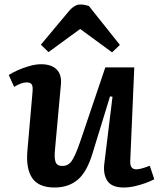

<svg xmlns="http://www.w3.org/2000/svg" viewBox="-20 -821 717 855"><path d="M19 -487Q34 -497 58.5 -508Q83 -519 111 -527Q139 -535 163 -535Q209 -535 232.5 -511.5Q256 -488 251 -442L225 -156Q221 -117 227.5 -99.5Q234 -82 258 -82Q283 -82 298.5 -103Q314 -124 336 -187L449 -521H578L560 -104Q558 -67 587 -67Q607 -67 647 -83L667 -23Q653 -15 630 -6.5Q607 2 581 8Q555 14 531 14Q477 14 457.5 -16.5Q438 -47 445 -96L481 -390L470 -392L392 -138Q367 -55 326 -20.5Q285 14 223 14Q152 14 123.5 -28Q95 -70 102 -150L125 -413Q127 -437 121 -445.5Q115 -454 99 -454Q75 -454 43 -434ZM514 -621 479 -588 337 -692 196 -589 162 -622 284 -768Q311 -801 337 -801Q356 -801 376 -794Z"/></svg>

Font: Literata 7pt SemiBold
Style: Italic
Weight: 600
Italic angle: -2°
Designer: Latin by Veronika Burian and Jose Scaglione. Greek by Irene Vlachou. Cyrillic by Vera Evstafieva
Foundry: TypeTogether
Version: Version 3.002